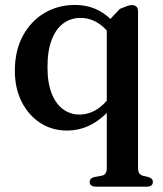

<svg xmlns="http://www.w3.org/2000/svg" viewBox="-20 -502 641 756"><path d="M358.5 233Q345.5 233 339.2 228Q333 223 333 214.5Q333 207.5 337.5 202.5Q342 197.5 351.5 195L382 189.5Q391 187.5 395.8 180.2Q400.5 173 400.5 158.5V-412.5L452 -467Q471 -475 481.2 -478.5Q491.5 -482 499 -482Q510.5 -482 517 -476Q523.5 -470 523.5 -458V159Q523.5 173.5 528.2 180.2Q533 187 542.5 190L564 195Q573.5 198 577.8 202.8Q582 207.5 582 214.5Q582 223 576 228Q570 233 557 233ZM446.5 -115Q408 -55 356.5 -21.5Q305 12 243.5 12Q184.5 12 138.2 -18.2Q92 -48.5 65.2 -101.5Q38.5 -154.5 38.5 -223.5Q38.5 -302.5 70 -360.8Q101.5 -419 155 -450.8Q208.5 -482.5 275 -482.5Q334.5 -482.5 380.5 -454Q426.5 -425.5 456 -372L426.5 -345.5Q401.5 -388 368.2 -409.8Q335 -431.5 296.5 -431.5Q259.5 -431.5 230.2 -410.5Q201 -389.5 184 -346.5Q167 -303.5 167 -237.5Q167 -175 183.5 -133.8Q200 -92.5 228.5 -71.8Q257 -51 293 -51Q331.5 -51 365.2 -73.8Q399 -96.5 427 -142Z"/></svg>

Font: Fraunces Medium
Style: Regular
Weight: 500
Version: Version 1.000;[b76b70a41]